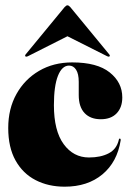

<svg xmlns="http://www.w3.org/2000/svg" viewBox="-20 -693 494 723"><path d="M440.5 -326Q440.5 -288.5 419.2 -266.2Q398 -244 359.5 -244Q320.5 -244 298.5 -267.2Q276.5 -290.5 276.5 -335V-385Q276.5 -415 266.5 -430.5Q256.5 -446 240 -446Q213.5 -446 198.2 -407.5Q183 -369 183 -297Q183 -200.5 219.8 -150.2Q256.5 -100 315 -100Q359.5 -100 389.5 -115.8Q419.5 -131.5 427.5 -167Q428.5 -172 432 -171Q435 -170 434.5 -165Q421.5 -83 365.8 -36.5Q310 10 223.5 10Q162 10 114 -14.8Q66 -39.5 38.5 -88.8Q11 -138 11 -211Q11 -283.5 42 -339Q73 -394.5 127.2 -426.2Q181.5 -458 252 -458Q346 -458 393.2 -420.2Q440.5 -382.5 440.5 -326ZM84.5 -481Q78.5 -478.5 76 -480.5Q73 -483.5 76.5 -488L223.5 -666.5Q229.5 -673 234 -673Q238.5 -673 244.5 -666.5L391.5 -488Q395.5 -483 392 -480.5Q390 -478.5 384 -481L234 -556.5Z"/></svg>

Font: Fraunces 144pt S000 Black
Style: Regular
Weight: 900
Version: Version 1.000; ttfautohint (v1.8.3)